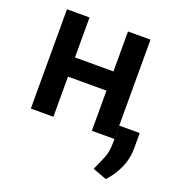

<svg xmlns="http://www.w3.org/2000/svg" viewBox="-134 -663 942 991"><g transform="rotate(20 336.5 -167.5)"><path d="M190 -545.5V-326H401.3V-545.5H524.9V0H401.3V-220.5H190V0H66.1V-545.5ZM637.4 -73.5V13.5Q637.4 68.2 614 119.7Q590.6 171.2 554 209.5L476.9 181.1Q494.3 144.2 509.8 107.1Q525.2 70 525.2 20.2V-73.5Z"/></g></svg>

Font: Inter UI Semi Bold
Style: Regular
Weight: 600
Designer: Rasmus Andersson
Foundry: rsms
Version: 3.2;8d6f07862